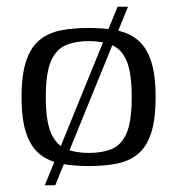

<svg xmlns="http://www.w3.org/2000/svg" viewBox="-20 -487 526 570"><path d="M113 63 329 -467H360L144 63ZM244 6Q198 6 161.5 -1Q125 -8 98.5 -29Q72 -50 58 -91Q44 -132 44 -199Q44 -266 58 -307Q72 -348 98.5 -369Q125 -390 161.5 -397Q198 -404 244 -404Q289 -404 325.5 -397Q362 -390 388 -369Q414 -348 428 -307Q442 -266 442 -199Q442 -131 428 -90Q414 -49 388 -28.5Q362 -8 325.5 -1Q289 6 244 6ZM244 -33Q284 -33 312.5 -45Q341 -57 356 -92Q371 -127 371 -199Q371 -271 356 -306Q341 -341 312.5 -353Q284 -365 244 -365Q204 -365 175.5 -353Q147 -341 131.5 -306Q116 -271 116 -199Q116 -127 131.5 -92Q147 -57 175.5 -45Q204 -33 244 -33Z"/></svg>

Font: Genos
Style: Regular
Weight: 400
Designer: Robert E. Leuschke
Foundry: Robert E. Leuschke
Version: Version 1.010